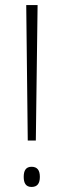

<svg xmlns="http://www.w3.org/2000/svg" viewBox="-20 -734 251 761"><path d="M122 -177 129 -714H84L90 -177ZM74 -33C74 -9 82 7 105 7C128 7 138 -7 138 -33C138 -59 128 -73 105 -73C82 -73 74 -57 74 -33Z"/></svg>

Font: Noto Sans Hebrew Condensed ExtraLight
Style: Regular
Weight: 200
Width: 3
Designer: Monotype Design Team
Foundry: Monotype Imaging Inc.
Version: Version 2.004